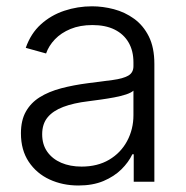

<svg xmlns="http://www.w3.org/2000/svg" viewBox="-20 -568 582 600"><path d="M225.1 11.7Q175.8 11.7 135 -7.1Q94.2 -25.9 69.8 -62.5Q45.4 -99.1 45.4 -151.4Q45.4 -191.9 60.8 -219.2Q76.2 -246.6 104.2 -264.2Q132.3 -281.7 170.9 -292Q209.5 -302.2 255.4 -308.1Q301.3 -314 332.8 -318.1Q364.3 -322.3 380.6 -331.5Q397 -340.8 397 -361.3V-373Q397 -409.2 381.8 -435.3Q366.7 -461.4 338.1 -475.6Q309.6 -489.7 269 -489.7Q230 -489.7 200.4 -477.5Q170.9 -465.3 151.6 -445.1Q132.3 -424.8 124 -400.9L60.5 -418.5Q76.2 -463.4 107.7 -491.9Q139.2 -520.5 180.9 -534.4Q222.7 -548.3 267.6 -548.3Q301.3 -548.3 335.7 -539.3Q370.1 -530.3 398.9 -509.5Q427.7 -488.8 445.1 -454.1Q462.4 -419.4 462.4 -368.2V0H397.9V-85.9H393.6Q381.8 -61 359.4 -38.8Q336.9 -16.6 303.5 -2.4Q270 11.7 225.1 11.7ZM234.9 -47.4Q284.7 -47.4 321 -68.8Q357.4 -90.3 377.2 -127.2Q397 -164.1 397 -208V-284.7Q390.1 -278.3 374 -272.9Q357.9 -267.6 337.2 -263.7Q316.4 -259.8 294.7 -256.8Q272.9 -253.9 255.4 -251.5Q210 -246.1 177.7 -233.9Q145.5 -221.7 128.7 -201.2Q111.8 -180.7 111.8 -148.4Q111.8 -116.2 127.7 -93.8Q143.6 -71.3 171.4 -59.3Q199.2 -47.4 234.9 -47.4Z"/></svg>

Font: Inter 17pt Light
Style: Regular
Weight: 300
Version: Version 4.001;git-66647c0bb